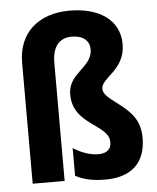

<svg xmlns="http://www.w3.org/2000/svg" viewBox="-54 -811 711 868"><g transform="rotate(-5 301.0 -377.5)"><path d="M520 -593C520 -704 427 -765 294 -765C154 -765 60 -686 60 -549V0H205V-535C205 -610 237 -647 294 -647C346 -647 374 -620 374 -583C374 -500 264 -485 264 -387C264 -339 280 -295 352 -245C413 -203 426 -185 426 -155C426 -125 406 -107 367 -107C330 -107 286 -123 254 -145V-19C293 2 337 10 390 10C507 10 573 -50 573 -163C573 -237 541 -278 478 -325C431 -360 411 -377 411 -400C411 -450 520 -476 520 -593Z"/></g></svg>

Font: Noto Sans Bengali Condensed
Style: Bold
Weight: 700
Width: 3
Designer: Joana Ranito - Universal Thirst; Jelle Bosma - Monotype Design Team
Foundry: Universal Thirst ehf.
Version: Version 3.000